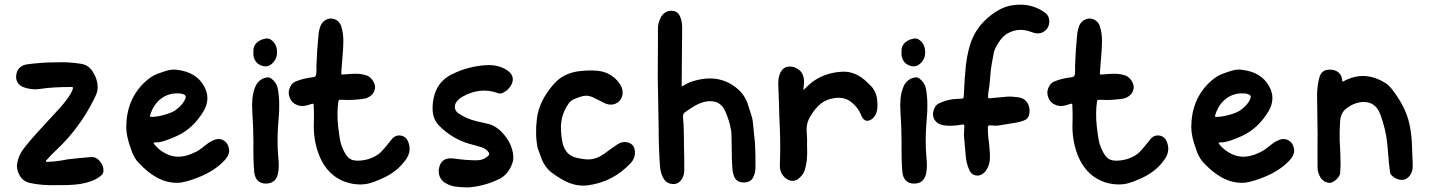

<svg xmlns="http://www.w3.org/2000/svg" viewBox="-20 -782 6259 841"><path d="M378 -94Q402 -96 418.5 -74.5Q435 -53 433 -33Q433 -23 426.5 -16.5Q420 -10 408 -2Q381 15 331 24Q289 30 228 29Q162 31 109 19Q66 8 55 -44Q52 -60 60 -86Q67 -107 78 -123Q89 -139 112 -166Q135 -193 179.5 -241Q224 -289 244 -311Q277 -349 289 -371Q296 -383 299 -393Q302 -401 293 -401Q208 -401 152 -392Q118 -387 80 -401Q47 -417 51 -453Q57 -493 97 -500Q163 -509 229 -509Q279 -511 332 -503Q366 -499 385 -470Q414 -426 406 -381Q403 -370 391 -346Q329 -222 231 -129Q199 -99 186 -83Q181 -80 181 -75Q184 -72 190 -73Q234 -75 276 -84Q327 -90 378 -94Z M983 -131Q988 -106 963 -79Q921 -34 851 -6Q804 13 770 18Q735 22 697 9Q638 -12 580 -77Q562 -101 554 -129Q533 -184 533 -226Q534 -347 614 -422Q640 -447 668 -458Q697 -469 716.5 -474Q736 -479 757 -476Q839 -466 873 -406Q905 -351 871 -294Q825 -218 754 -186Q703 -163 676 -159Q677 -159 658 -158Q653 -157 653 -156Q652 -155 655 -151Q679 -121 713 -106Q765 -82 830 -113Q853 -123 876 -143Q894 -158 909 -165Q935 -179 956.5 -168.5Q978 -158 983 -131ZM642 -270Q642 -270 649 -270Q671 -271 701.5 -279.5Q732 -288 748 -299Q783 -324 793 -353Q796 -363 786 -368Q775 -373 759 -373Q715 -374 682.5 -347.5Q650 -321 637 -275Q636 -270 642 -270Z M1200 -257Q1192 -168 1199 -92Q1204 -49 1197 -19Q1186 25 1138 22Q1100 17 1094 -25Q1089 -70 1090 -161Q1090 -221 1085 -295Q1081 -357 1096 -396Q1109 -434 1145 -442Q1159 -445 1167 -439Q1191 -421 1196 -397Q1208 -339 1200 -257ZM1092 -530Q1089 -538 1090 -553Q1088 -581 1107 -597Q1121 -609 1144 -613Q1159 -616 1172 -604Q1192 -587 1193.5 -557.5Q1195 -528 1177 -509Q1157 -486 1131 -493Q1101 -501 1092 -530Z M1376 -107Q1351 -173 1355 -251Q1356 -284 1354 -322Q1354 -330 1346 -327Q1325 -321 1323 -320Q1296 -313 1273 -326Q1250 -339 1245 -370Q1243 -386 1252 -403Q1261 -420 1275 -425Q1308 -439 1353 -444Q1363 -446 1365 -456Q1367 -474 1366 -492Q1368 -560 1375 -628Q1376 -646 1384 -669Q1397 -698 1429 -701Q1462 -699 1474 -669Q1484 -639 1484 -602Q1484 -575 1479.5 -523.5Q1475 -472 1475 -467Q1474 -458 1475.5 -456.5Q1477 -455 1487 -456Q1519 -459 1539.5 -459Q1560 -459 1581 -453Q1598 -449 1610.5 -432.5Q1623 -416 1623 -399Q1620 -364 1582 -351Q1571 -348 1532 -345Q1511 -343 1472 -345Q1463 -346 1462 -337Q1455 -289 1461 -229Q1467 -174 1474 -150Q1481 -130 1488 -117Q1501 -92 1517 -84Q1533 -76 1562 -79Q1595 -82 1622 -97Q1639 -106 1651.5 -119Q1664 -132 1683 -156Q1702 -179 1697 -174Q1714 -192 1736.5 -188Q1759 -184 1768 -161Q1784 -121 1759 -85Q1721 -29 1651 1Q1623 14 1601.5 20Q1580 26 1557 26Q1492 25 1443 -12Q1398 -47 1376 -107Z M2228 -101Q2230 -81 2223 -64Q2205 -16 2165 3Q2098 35 2028 39Q1996 38 1976 35.5Q1956 33 1937 23Q1899 4 1902 -39Q1909 -94 1965 -88Q2028 -79 2072 -80Q2100 -81 2119 -100Q2125 -106 2121 -114Q2111 -129 2092 -136Q2064 -145 2036 -152Q1960 -174 1903 -232Q1876 -260 1875 -302Q1874 -326 1879 -350Q1893 -423 1958 -456Q2037 -495 2121 -497Q2159 -497 2188 -482Q2224 -464 2226 -438Q2228 -412 2199 -385Q2195 -382 2184 -376Q2173 -370 2161 -374Q2083 -403 2003 -357Q1985 -346 1976 -330Q1965 -305 1986 -287Q2024 -261 2068 -251Q2094 -245 2120 -239Q2163 -228 2198 -179Q2224 -143 2228 -101Z M2761 -119Q2763 -89 2742 -67Q2664 16 2553 30Q2496 37 2437 1Q2412 -14 2396.5 -26Q2381 -38 2369 -55Q2355 -76 2350 -93Q2342 -113 2335 -134Q2323 -191 2332 -265Q2342 -340 2404 -412Q2446 -461 2515 -470Q2581 -478 2620 -468Q2669 -455 2697 -411Q2709 -392 2707 -371Q2704 -344 2682 -331Q2660 -318 2633 -328Q2612 -338 2591 -349Q2590 -350 2572 -358Q2550 -367 2525 -359Q2506 -353 2493 -347Q2480 -341 2472 -330Q2436 -281 2437 -220Q2438 -181 2445 -153Q2458 -102 2505 -91Q2544 -82 2566 -84Q2596 -87 2626 -108Q2655 -130 2685 -150Q2706 -163 2726 -159Q2758 -153 2761 -119Z M3287 -155Q3290 -100 3289 -44Q3289 -25 3278 -3Q3265 19 3234 17Q3208 16 3197 -6Q3191 -21 3189.5 -30.5Q3188 -40 3186 -76Q3185 -98 3184 -190Q3184 -209 3176 -241Q3167 -273 3157 -294Q3134 -348 3071 -337Q3048 -332 3027 -320.5Q3006 -309 2979 -289Q2970 -283 2972 -264Q2975 -239 2975.5 -190.5Q2976 -142 2976 -140Q2978 -71 2977 -34Q2977 -8 2961 10Q2947 26 2924.5 24Q2902 22 2890 5Q2875 -15 2871 -51Q2865 -136 2865 -221Q2861 -463 2861 -435Q2861 -521 2862 -607Q2862 -649 2862 -656Q2861 -680 2875 -707Q2896 -742 2935 -733Q2952 -728 2960 -707Q2968 -687 2968 -661Q2968 -649 2966 -429Q2966 -428 2966 -403Q2995 -420 3008 -424Q3125 -463 3207 -396Q3244 -366 3257 -321Q3263 -302 3270 -281Q3277 -260 3278 -243Q3283 -199 3287 -155Z M3823 -336Q3825 -305 3819 -289Q3814 -273 3800 -261Q3770 -240 3754 -273Q3739 -312 3707 -336Q3678 -359 3633 -352Q3599 -347 3575 -327.5Q3551 -308 3531 -275Q3509 -241 3514 -198Q3516 -172 3515 -145Q3517 -113 3514 -80Q3511 -58 3506 -40Q3499 -14 3472 5Q3445 19 3418 -4Q3395 -26 3396 -58Q3399 -146 3396 -217Q3393 -274 3392 -331Q3388 -441 3389 -408Q3388 -437 3395 -456Q3406 -485 3429 -489.5Q3452 -494 3474 -480Q3502 -464 3502 -421Q3502 -419 3499 -387Q3519 -408 3538 -423Q3596 -465 3671 -468Q3728 -470 3777 -423Q3786 -414 3788 -412Q3820 -385 3823 -336Z M4039 -257Q4031 -168 4038 -92Q4043 -49 4036 -19Q4025 25 3977 22Q3939 17 3933 -25Q3928 -70 3929 -161Q3929 -221 3924 -295Q3920 -357 3935 -396Q3948 -434 3984 -442Q3998 -445 4006 -439Q4030 -421 4035 -397Q4047 -339 4039 -257ZM3931 -530Q3928 -538 3929 -553Q3927 -581 3946 -597Q3960 -609 3983 -613Q3998 -616 4011 -604Q4031 -587 4032.5 -557.5Q4034 -528 4016 -509Q3996 -486 3970 -493Q3940 -501 3931 -530Z M4554 -729Q4578 -713 4576 -684Q4574 -655 4548 -641Q4527 -630 4497 -642Q4443 -663 4394 -636Q4366 -621 4342 -575Q4335 -560 4333.5 -553.5Q4332 -547 4324 -502Q4320 -483 4317 -441Q4314 -399 4309 -377Q4308 -370 4308 -363Q4308 -353 4309 -352Q4310 -351 4320 -352Q4367 -357 4390 -358.5Q4413 -360 4439 -356Q4469 -352 4481.5 -329.5Q4494 -307 4488 -280Q4483 -259 4459 -252Q4434 -244 4383 -237Q4364 -234 4358 -233Q4345 -230 4317 -233Q4308 -234 4307 -225Q4307 -201 4309 -178Q4310 -177 4313.5 -141.5Q4317 -106 4316 -88Q4314 -50 4292 -27Q4275 -10 4254.5 -13.5Q4234 -17 4225 -39Q4213 -65 4210 -100Q4188 -353 4202 -190Q4203 -208 4204 -226Q4206 -240 4193 -236Q4146 -228 4114 -233Q4085 -238 4073 -258.5Q4061 -279 4072 -306Q4078 -322 4094 -330Q4134 -348 4173 -349Q4195 -349 4198.5 -351.5Q4202 -354 4202 -370Q4205 -443 4211 -498Q4220 -571 4241 -617Q4266 -673 4320 -715Q4362 -748 4404 -757Q4489 -774 4554 -729Z M4699 -107Q4674 -173 4678 -251Q4679 -284 4677 -322Q4677 -330 4669 -327Q4648 -321 4646 -320Q4619 -313 4596 -326Q4573 -339 4568 -370Q4566 -386 4575 -403Q4584 -420 4598 -425Q4631 -439 4676 -444Q4686 -446 4688 -456Q4690 -474 4689 -492Q4691 -560 4698 -628Q4699 -646 4707 -669Q4720 -698 4752 -701Q4785 -699 4797 -669Q4807 -639 4807 -602Q4807 -575 4802.5 -523.5Q4798 -472 4798 -467Q4797 -458 4798.5 -456.5Q4800 -455 4810 -456Q4842 -459 4862.5 -459Q4883 -459 4904 -453Q4921 -449 4933.5 -432.5Q4946 -416 4946 -399Q4943 -364 4905 -351Q4894 -348 4855 -345Q4834 -343 4795 -345Q4786 -346 4785 -337Q4778 -289 4784 -229Q4790 -174 4797 -150Q4804 -130 4811 -117Q4824 -92 4840 -84Q4856 -76 4885 -79Q4918 -82 4945 -97Q4962 -106 4974.5 -119Q4987 -132 5006 -156Q5025 -179 5020 -174Q5037 -192 5059.5 -188Q5082 -184 5091 -161Q5107 -121 5082 -85Q5044 -29 4974 1Q4946 14 4924.5 20Q4903 26 4880 26Q4815 25 4766 -12Q4721 -47 4699 -107Z M5648 -131Q5653 -106 5628 -79Q5586 -34 5516 -6Q5469 13 5435 18Q5400 22 5362 9Q5303 -12 5245 -77Q5227 -101 5219 -129Q5198 -184 5198 -226Q5199 -347 5279 -422Q5305 -447 5333 -458Q5362 -469 5381.5 -474Q5401 -479 5422 -476Q5504 -466 5538 -406Q5570 -351 5536 -294Q5490 -218 5419 -186Q5368 -163 5341 -159Q5342 -159 5323 -158Q5318 -157 5318 -156Q5317 -155 5320 -151Q5344 -121 5378 -106Q5430 -82 5495 -113Q5518 -123 5541 -143Q5559 -158 5574 -165Q5600 -179 5621.5 -168.5Q5643 -158 5648 -131ZM5307 -270Q5307 -270 5314 -270Q5336 -271 5366.5 -279.5Q5397 -288 5413 -299Q5448 -324 5458 -353Q5461 -363 5451 -368Q5440 -373 5424 -373Q5380 -374 5347.5 -347.5Q5315 -321 5302 -275Q5301 -270 5307 -270Z M6168 -63Q6170 -30 6153 -10Q6132 13 6103 3Q6087 -2 6074 -16Q6070 -20 6069 -27Q6064 -56 6057 -148Q6051 -214 6026 -281Q6012 -318 5984 -329.5Q5956 -341 5920 -330Q5896 -322 5875 -305Q5853 -287 5850 -252Q5847 -210 5848 -167Q5852 -111 5852 -55Q5851 -35 5850 -22Q5848 -10 5834.5 3Q5821 16 5808 19Q5780 20 5763 -6Q5751 -29 5751 -51Q5751 -60 5751 -150Q5752 -182 5750.5 -256Q5749 -330 5749 -369Q5750 -409 5759 -442Q5768 -477 5804 -477Q5823 -477 5835 -470Q5857 -458 5859 -431Q5859 -421 5867 -427Q5961 -477 6055 -414Q6063 -408 6075 -394Q6130 -324 6149 -257Q6160 -218 6164 -163Q6166 -113 6168 -63Z"/></svg>

Font: LXGW WenKai & Jojoba
Style: Regular
Weight: 400
Designer: LXGW / Fontworks Inc.
Foundry: LXGW / Fontworks Inc.
Version: Version 1.501;January 22, 2025;FontCreator 15.0.0.2927 64-bi